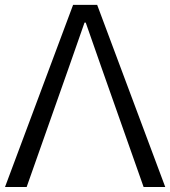

<svg xmlns="http://www.w3.org/2000/svg" viewBox="-24 -751 684 771"><path d="M-3.9 0 269.5 -731.4H366.2L639.6 0H552.7L381.8 -484.4L320.3 -660.2H315.4L253.9 -484.4L83 0Z"/></svg>

Font: Gothic A1
Style: Regular
Weight: 400
Designer: HanYang I&C Co.,Ltd.
Foundry: HanYang I&C Co.,Ltd.
Version: Version 2.50